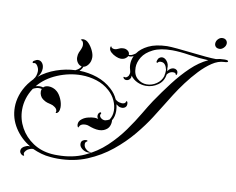

<svg xmlns="http://www.w3.org/2000/svg" viewBox="-88 -839 1329 1081"><g transform="rotate(10 576.5 -298.5)"><path d="M110 125Q106 125 101 122Q88 113 88 101Q88 80 115 70Q126 65 139 67Q83 34 49 -19.5Q15 -73 15 -136Q15 -170 26.5 -205.5Q38 -241 63 -276Q70 -285 77.5 -294Q85 -303 93 -311H92Q100 -319 104 -332.5Q108 -346 108 -357Q108 -373 98.5 -387.5Q89 -402 78 -399Q77 -399 76.5 -398.5Q76 -398 75 -398Q70 -398 70 -402Q70 -409 79 -413Q89 -420 99 -420Q113 -420 122.5 -408Q132 -396 132 -377Q132 -349 111 -326Q153 -360 207 -379Q261 -398 316 -400L317 -401Q339 -412 346 -427Q331 -430 321.5 -443.5Q312 -457 312 -473Q312 -490 317 -501.5Q322 -513 326 -521Q328 -526 330 -532.5Q332 -539 332 -546Q332 -555 328.5 -563Q325 -571 315 -573Q316 -575 319 -577Q322 -579 329 -579Q346 -579 361 -563Q376 -547 386 -525.5Q396 -504 396 -487Q396 -463 383.5 -446Q371 -429 356 -427Q350 -411 338 -401Q391 -400 440 -383.5Q489 -367 526 -333Q553 -309 567 -277Q580 -266 592 -264Q600 -262 605 -262Q613 -262 619 -265Q625 -268 626 -273Q626 -278 629 -278Q636 -278 636 -262Q636 -250 628 -243.5Q620 -237 609 -237Q605 -237 599.5 -238Q594 -239 589 -242Q586 -244 582.5 -246.5Q579 -249 576 -251Q581 -231 581 -213Q581 -199 578 -185Q575 -171 567 -158Q569 -141 561.5 -123.5Q554 -106 531 -96Q518 -91 504 -91Q489 -91 473 -95Q457 -99 442 -105Q435 -108 424 -108Q414 -108 405.5 -105Q397 -102 393 -96Q389 -89 387.5 -86Q386 -83 383 -89Q380 -95 380 -102Q380 -121 398 -134Q412 -145 432.5 -150Q453 -155 468 -155Q473 -155 476.5 -154.5Q480 -154 483 -153Q485 -153 486.5 -152.5Q488 -152 489 -152Q482 -159 482 -169Q482 -182 491 -189Q495 -191 496 -191Q498 -191 499.5 -188.5Q501 -186 499 -183Q496 -179 496 -175Q496 -165 506.5 -157.5Q517 -150 529 -151Q543 -154 553 -160Q568 -183 568 -212Q568 -241 554.5 -270.5Q541 -300 516 -322Q484 -351 441.5 -364.5Q399 -378 354 -378Q285 -378 218 -350Q151 -322 110 -272Q116 -274 121.5 -275Q127 -276 133 -276Q143 -276 153 -273L154 -274Q164 -284 184 -284Q195 -284 208 -279.5Q221 -275 232 -265Q247 -252 258 -227Q269 -202 269 -179Q269 -164 263 -153Q258 -146 253.5 -144.5Q249 -143 247 -144Q249 -150 249 -153Q249 -166 236 -175.5Q223 -185 212 -187Q202 -189 190.5 -192.5Q179 -196 165 -206Q155 -213 149.5 -224.5Q144 -236 144 -247Q144 -256 147 -263Q143 -264 139 -264.5Q135 -265 131 -265Q116 -265 97 -255Q77 -225 67.5 -193.5Q58 -162 58 -130Q58 -75 84.5 -27Q111 21 158 52Q205 83 266 88Q274 89 282.5 89Q291 89 299 89Q384 89 451 58.5Q518 28 569.5 -20.5Q621 -69 659.5 -123Q698 -177 726.5 -225.5Q755 -274 775 -304Q815 -363 857.5 -418.5Q900 -474 946 -518Q992 -562 1042 -585Q990 -587 932.5 -596Q875 -605 833 -605Q765 -605 724 -584.5Q683 -564 664.5 -534Q646 -504 646 -474Q646 -432 670 -411.5Q694 -391 724 -391Q753 -391 779 -408.5Q805 -426 814 -455V-457Q814 -462 816 -468Q817 -472 817 -481Q817 -485 817 -489Q817 -493 815 -497Q813 -507 808.5 -514Q804 -521 800 -524Q793 -530 780 -530Q770 -530 765 -524Q764 -521 761 -521Q754 -521 758 -534Q761 -545 768.5 -550.5Q776 -556 784 -556Q799 -556 811 -541Q825 -524 823 -499Q824 -495 824.5 -491Q825 -487 825 -484Q832 -495 840 -500Q849 -506 859 -506Q869 -506 876 -500Q883 -494 883 -483Q883 -475 879.5 -472.5Q876 -470 875 -476Q873 -484 859 -484Q856 -484 853 -483.5Q850 -483 847 -482Q835 -478 825 -465Q820 -426 789 -404Q758 -382 720 -382Q695 -382 671 -393Q647 -404 632 -425Q632 -422 632 -419Q632 -416 631 -413Q624 -395 606 -395Q597 -395 591 -402Q587 -407 588.5 -409.5Q590 -412 594 -410Q595 -409 598 -409Q607 -409 616 -421Q618 -425 620 -432Q622 -439 620 -447Q617 -456 615 -466.5Q613 -477 613 -488Q613 -511 624 -535L622 -534Q607 -527 594 -530Q590 -521 579.5 -514.5Q569 -508 554 -508Q543 -508 526.5 -515Q510 -522 498 -533Q486 -544 486 -556V-558Q486 -563 487.5 -565Q489 -567 490 -568Q492 -561 498 -558Q504 -555 511 -555Q520 -555 528 -559Q534 -562 542 -565Q550 -568 562 -568Q575 -568 586 -559.5Q597 -551 596 -537H600Q610 -537 620 -543Q624 -545 627.5 -547.5Q631 -550 634 -552Q654 -581 694.5 -601Q735 -621 800 -623Q821 -623 859 -619.5Q897 -616 940.5 -611Q984 -606 1022.5 -602.5Q1061 -599 1083 -599Q1107 -605 1132 -605Q1153 -605 1153 -598Q1153 -591 1132 -591Q1098 -590 1063.5 -567Q1029 -544 995.5 -508.5Q962 -473 932.5 -433.5Q903 -394 880 -357.5Q857 -321 843 -298Q824 -267 792 -216.5Q760 -166 713.5 -110Q667 -54 606 -4.5Q545 45 469.5 76.5Q394 108 302 108Q292 108 282.5 107.5Q273 107 262 106Q234 104 208 96.5Q182 89 158 78Q149 78 141 81Q133 84 128 87Q118 94 113 103Q108 112 112 118Q114 122 114 122Q114 125 110 125ZM468 44Q448 44 431.5 31.5Q415 19 415 3Q415 -11 424.5 -17Q434 -23 443 -23Q449 -23 451 -20.5Q453 -18 446 -14Q439 -10 439 1Q439 11 445 20Q449 26 458.5 33Q468 40 482 40H484Q486 40 479.5 42Q473 44 468 44ZM1092 -659Q1078 -659 1071 -666.5Q1064 -674 1064 -684Q1064 -699 1075 -710.5Q1086 -722 1100 -722Q1113 -722 1120.5 -714.5Q1128 -707 1128 -696Q1128 -682 1116.5 -670.5Q1105 -659 1092 -659Z"/></g></svg>

Font: Fleur De Leah
Style: Regular
Weight: 400
Designer: Robert E. Leuschke
Foundry: Robert E. Leuschke
Version: Version 1.010; ttfautohint (v1.8.3)